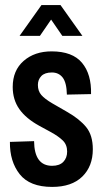

<svg xmlns="http://www.w3.org/2000/svg" viewBox="-20 -723 407 755"><path d="M185 12Q97 12 57.5 -38Q18 -88 19 -165L114 -168Q115 -71 185 -71Q214 -71 229 -86.5Q244 -102 244 -127Q244 -154 227 -170.5Q210 -187 181 -203L135 -228Q82 -257 56 -294Q30 -331 30 -381Q30 -446 73 -483.5Q116 -521 183 -521Q265 -521 302.5 -476Q340 -431 338 -353L243 -351Q242 -398 226.5 -418Q211 -438 184 -438Q156 -438 142.5 -424Q129 -410 129 -389Q129 -365 142.5 -349.5Q156 -334 185 -317L244 -283Q293 -255 319 -223Q345 -191 345 -136Q345 -69 303.5 -28.5Q262 12 185 12ZM57 -582 143 -703H218L304 -582H225L181 -646L137 -582Z"/></svg>

Font: Special Gothic Condensed Medium
Style: Regular
Weight: 500
Width: 3
Designer: Alistair McCready
Foundry: Monolith
Version: Version 1.000; ttfautohint (v1.8.4.7-5d5b)